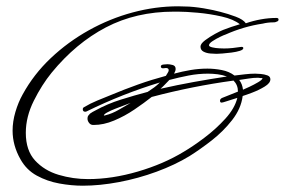

<svg xmlns="http://www.w3.org/2000/svg" viewBox="-20 -550 905 610"><path d="M243 40Q207 40 168.5 33Q130 26 97 8Q64 -10 45 -44Q20 -88 20 -135Q20 -164 29 -194.5Q38 -225 52 -250Q87 -314 141.5 -365.5Q196 -417 262.5 -454Q329 -491 401.5 -510.5Q474 -530 546 -530Q555 -530 563.5 -529.5Q572 -529 581 -529Q596 -528 611 -526Q626 -524 641 -521Q654 -519 679.5 -512.5Q705 -506 729 -497Q753 -488 761 -476Q784 -484 809 -488.5Q834 -493 858 -493Q865 -493 865 -488Q865 -484 862 -482.5Q859 -481 856 -480Q854 -479 849 -479Q831 -479 815 -475Q754 -466 696 -440Q692 -439 679.5 -433Q667 -427 655.5 -419.5Q644 -412 644 -406Q644 -402 654.5 -399.5Q665 -397 677 -396.5Q689 -396 692 -396Q706 -396 719.5 -397.5Q733 -399 746 -401H748Q753 -401 753 -397Q753 -392 742 -388.5Q731 -385 715.5 -383Q700 -381 686.5 -380Q673 -379 668 -379Q661 -379 648.5 -380Q636 -381 626.5 -386Q617 -391 617 -402Q617 -411 631.5 -422Q646 -433 663.5 -442.5Q681 -452 689 -455Q702 -460 715 -464.5Q728 -469 742 -473Q722 -489 684.5 -497.5Q647 -506 608.5 -509.5Q570 -513 545 -513H533Q412 -513 316.5 -463Q221 -413 144 -319Q113 -281 87.5 -230Q62 -179 62 -128Q62 -72 91.5 -40Q121 -8 166.5 5.5Q212 19 260 19Q336 19 418 -5Q500 -29 564 -68Q593 -85 629.5 -112.5Q666 -140 696 -173Q726 -206 734 -239Q731 -238 719.5 -234.5Q708 -231 697.5 -227.5Q687 -224 684 -224Q679 -224 679 -230Q679 -236 686 -239Q698 -244 711 -249Q724 -254 736 -259Q736 -280 722 -294Q656 -285 591 -272Q526 -259 462 -242Q438 -223 407 -202Q376 -181 342.5 -167Q309 -153 278 -153H276Q268 -153 263 -159.5Q258 -166 258 -173Q258 -179 260 -182Q262 -185 266 -189Q270 -192 274.5 -194.5Q279 -197 283 -199Q321 -220 364 -233.5Q407 -247 449 -258Q460 -265 469.5 -272Q479 -279 488 -288Q369 -252 255 -196Q254 -196 253.5 -195.5Q253 -195 251 -195Q243 -195 243 -203Q243 -208 248 -210Q266 -221 289 -230.5Q312 -240 332 -248Q375 -266 418.5 -281.5Q462 -297 507 -309Q509 -313 512.5 -318Q516 -323 516 -327Q516 -334 507 -334Q505 -334 503 -333.5Q501 -333 498 -333Q491 -333 491 -339Q491 -344 499.5 -345Q508 -346 512 -346Q519 -346 528.5 -343.5Q538 -341 538 -331Q538 -327 536.5 -323.5Q535 -320 533 -316Q559 -323 585.5 -327.5Q612 -332 639 -332Q661 -332 684.5 -327.5Q708 -323 725 -310Q742 -312 758.5 -314Q775 -316 791 -316Q797 -316 808.5 -315Q820 -314 829.5 -310.5Q839 -307 839 -298Q839 -286 821 -275Q803 -264 782 -256Q761 -248 751 -245Q746 -205 717.5 -168.5Q689 -132 651.5 -103Q614 -74 582 -54Q536 -26 477.5 -4.5Q419 17 358 28.5Q297 40 243 40ZM490 -268Q543 -280 595.5 -289.5Q648 -299 701 -307Q687 -312 671.5 -314Q656 -316 641 -316Q610 -316 579 -310Q548 -304 518 -296Q511 -289 504.5 -282Q498 -275 490 -268ZM752 -265Q757 -267 772 -274Q787 -281 800.5 -289Q814 -297 814 -302H808Q806 -302 804 -302.5Q802 -303 800 -303Q785 -303 770 -300.5Q755 -298 740 -296Q750 -283 752 -265ZM311 -183Q313 -183 314 -183.5Q315 -184 316 -184Q336 -189 357 -201Q378 -213 395 -223Q390 -221 376.5 -216Q363 -211 347.5 -205Q332 -199 321 -193Q310 -187 310 -183Z"/></svg>

Font: Sassy Frass
Style: Regular
Weight: 400
Designer: Robert E. Leuschke
Foundry: Robert E. Leuschke
Version: Version 1.010; ttfautohint (v1.8.3)